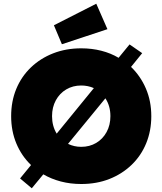

<svg xmlns="http://www.w3.org/2000/svg" viewBox="-20 -980 874 1033"><path d="M151 33 88 -20 147 -92Q96 -141 68 -208Q40 -275 40 -355Q40 -435 67.5 -501.5Q95 -568 146 -617Q197 -666 266 -693Q335 -720 417 -720Q474 -720 525 -707Q576 -694 618 -669L677 -741L745 -694L685 -620Q736 -571 765 -503.5Q794 -436 794 -355Q794 -276 766.5 -209Q739 -142 688 -93Q637 -44 568.5 -17Q500 10 417 10Q359 10 307.5 -3.5Q256 -17 213 -42ZM260 -355Q260 -302 285 -261L485 -506Q453 -520 417 -520Q372 -520 336.5 -499Q301 -478 280.5 -440.5Q260 -403 260 -355ZM417 -190Q462 -190 497.5 -211Q533 -232 553.5 -269.5Q574 -307 574 -355Q574 -410 547 -451L346 -206Q379 -190 417 -190ZM313 -742 270 -844 498 -960 558 -823Z"/></svg>

Font: Lexend Black
Style: Regular
Weight: 900
Designer: Bonnie Shaver-Troup, Thomas Jockin
Foundry: Lexend
Version: Version 1.007; ttfautohint (v1.8.3)